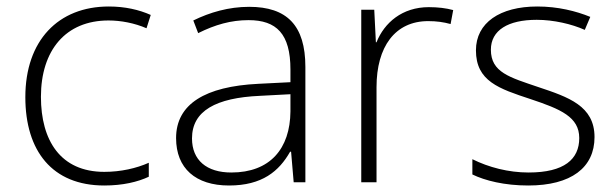

<svg xmlns="http://www.w3.org/2000/svg" viewBox="-20 -561 1896 591"><path d="M301 10C358 10 404 -1 438 -17V-60C400 -43 352 -32 301 -32C166 -32 106 -129 106 -263C106 -406 182 -498 314 -498C352 -498 394 -490 431 -474L444 -515C408 -531 365 -541 315 -541C159 -541 58 -436 58 -262C58 -96 141 10 301 10Z M747 -540C684 -540 626 -523 575 -498L590 -459C642 -485 691 -499 745 -499C831 -499 874 -457 874 -347V-308L775 -303C612 -295 522 -241 522 -136C522 -43 582 10 685 10C787 10 839 -34 873 -94H876L884 0H920V-355C920 -483 863 -540 747 -540ZM780 -266 874 -271V-218C873 -103 811 -30 692 -30C616 -30 571 -68 571 -135C571 -220 645 -260 780 -266Z M1300 -539C1218 -539 1163 -491 1139 -431H1137L1132 -531H1092V0H1139V-293C1139 -417 1196 -496 1298 -496C1324 -496 1345 -493 1367 -487L1375 -530C1353 -536 1328 -539 1300 -539Z M1810 -139C1810 -235 1730 -262 1637 -293C1549 -323 1491 -338 1491 -408C1491 -468 1544 -500 1632 -500C1684 -500 1740 -487 1780 -469L1797 -509C1753 -527 1697 -541 1634 -541C1519 -541 1445 -491 1445 -406C1445 -311 1516 -288 1613 -256C1706 -225 1763 -201 1763 -136C1763 -71 1717 -30 1607 -30C1545 -30 1484 -46 1434 -71V-24C1473 -5 1533 10 1606 10C1738 10 1810 -45 1810 -139Z"/></svg>

Font: Noto Sans Syriac Extralight
Style: Regular
Weight: 200
Designer: Patrick Giasson and the Monotype Design Team
Foundry: Monotype Imaging Inc.
Version: Version 3.000